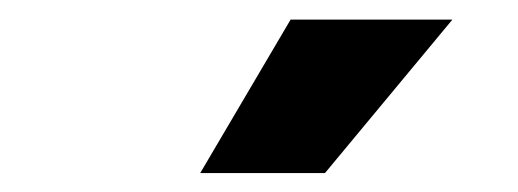

<svg xmlns="http://www.w3.org/2000/svg" viewBox="-20 -793 537 199"><path d="M187.5 -613.6 281.2 -772.7H448.9L316.8 -613.6Z"/></svg>

Font: Inter UI Black
Style: Italic
Weight: 900
Italic angle: -9.39999°
Designer: Rasmus Andersson
Foundry: rsms
Version: 3.2;8d6f07862